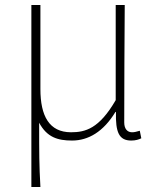

<svg xmlns="http://www.w3.org/2000/svg" viewBox="-20 -547 632 765"><path d="M105 198H141C136 108 136 66 136 -58C167 0 210 13 267 13C332 13 392 -22 440 -101H442C440 -20 454 13 503 13C520 13 533 9 543 4L537 -26C523 -22 516 -20 506 -20C488 -20 475 -33 475 -59C475 -217 476 -368 477 -527H441V-148C375 -34 320 -20 263 -20C176 -20 141 -85 141 -192V-527H105Z"/></svg>

Font: Source Han Sans JP VF
Style: Regular
Weight: 250
Designer: Ryoko NISHIZUKA 西塚涼子 (kana, bopomofo & ideographs); Paul D. Hunt (Latin, Greek & Cyrillic); Sandoll Communications 산돌커뮤니
Foundry: Adobe
Version: Version 2.004;hotconv 1.0.118;makeotfexe 2.5.65603